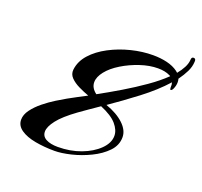

<svg xmlns="http://www.w3.org/2000/svg" viewBox="-99 -626 796 756"><g transform="rotate(20 299.5 -248.0)"><path d="M200 18Q157 18 119 11Q81 4 58 -12Q35 -28 35 -53Q35 -74 50.5 -95Q66 -116 89.5 -135Q113 -154 136.5 -168.5Q160 -183 176 -192Q192 -201 211 -211Q230 -221 251 -232Q229 -240 207.5 -250.5Q186 -261 172.5 -275Q159 -289 161 -308Q165 -344 191.5 -373.5Q218 -403 259 -424.5Q300 -446 346.5 -457.5Q393 -469 437 -469Q469 -469 496 -462.5Q523 -456 542 -442Q546 -439 549 -436Q563 -453 571.5 -469.5Q580 -486 581 -501Q581 -514 590 -514Q601 -514 599 -499Q598 -479 588 -458.5Q578 -438 562 -416Q564 -409 564 -401Q564 -387 557 -372Q553 -364 548 -364Q545 -364 545 -373Q546 -385 543 -394Q502 -348 443.5 -303.5Q385 -259 331 -222Q379 -205 406.5 -179Q434 -153 434 -124Q434 -90 409 -64Q384 -38 346 -19.5Q308 -1 268.5 8.5Q229 18 200 18ZM255 -290Q255 -266 279 -248Q323 -272 369 -299.5Q415 -327 456.5 -356Q498 -385 528 -414Q526 -416 523 -417Q503 -427 473 -427Q438 -427 399 -414Q360 -401 326.5 -380.5Q293 -360 274 -336Q255 -312 255 -290ZM139 -41Q139 -21 157.5 -11Q176 -1 207 -1Q259 -1 303 -17.5Q347 -34 374.5 -61Q402 -88 402 -118Q402 -142 381.5 -166Q361 -190 313 -210Q290 -194 269.5 -180Q249 -166 234 -155Q183 -118 161 -89.5Q139 -61 139 -41Z"/></g></svg>

Font: Arizonia
Style: Regular
Weight: 400
Designer: Robert E. Leuschke
Foundry: Robert E. Leuschke
Version: Version 1.010; ttfautohint (v1.8.4.7-5d5b)